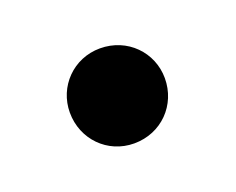

<svg xmlns="http://www.w3.org/2000/svg" viewBox="-42 -189 324 264"><g transform="rotate(-20 120.0 -57.5)"><path d="M50 -58C50 -19 80 12 119 12C159 12 189 -19 189 -58C189 -96 159 -127 119 -127C80 -127 50 -96 50 -58Z"/></g></svg>

Font: FiraGO Unicode
Style: Regular
Weight: 400
Designer: bBox Type
Foundry: bBox Type GmbH
Version: Version 1.001;PS 001.001;hotconv 1.0.88;makeotf.lib2.5.64775